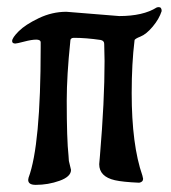

<svg xmlns="http://www.w3.org/2000/svg" viewBox="-20 -496 480 538"><path d="M166 -463 314 -451Q381 -451 419 -475Q422 -476 425 -476Q433 -476 433 -465Q426 -443 408 -421.5Q390 -400 373.5 -393.5Q357 -387 357 -383Q349 -318 349 -235Q349 -90 379 -4Q381 4 381 5Q381 14 370 16Q324 14 302 9Q258 -1 258 -36L260 -59Q273 -213 273 -325L272 -373Q272 -382 262 -384Q221 -390 187 -390Q177 -390 177 -381V-380Q167 -284 167 -214Q167 -105 172 -60L173 -45L179 -20Q179 -1 147 10.5Q115 22 80 22Q59 22 59 8L60 2Q94 -89 94 -362V-377Q94 -385 81.5 -385Q69 -385 48 -379.5Q27 -374 23 -374Q14 -374 14 -381Q14 -390 32.5 -408.5Q51 -427 88.5 -445Q126 -463 166 -463Z"/></svg>

Font: Aladin
Style: Regular
Weight: 400
Designer: Angel Koziupa and Alejandro Paul
Foundry: Angel Koziupa and Alejandro Paul
Version: Version 1.000